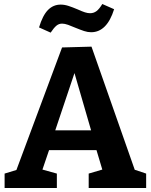

<svg xmlns="http://www.w3.org/2000/svg" viewBox="-20 -939 753 959"><path d="M437 -706 653 -91 710 -72V0H423V-72L491 -92L462 -189H225L192 -92L264 -72V0H3V-72L62 -90L290 -702ZM435 -288 352 -574 256 -288ZM175 -802Q193 -862 219.5 -889Q246 -916 283 -916Q302 -916 322 -909.5Q342 -903 368 -892Q390 -882 404 -877.5Q418 -873 430 -873Q448 -873 462 -883.5Q476 -894 491 -919L550 -893Q514 -778 435 -778Q418 -778 400 -784Q382 -790 355 -801Q337 -809 320 -815Q303 -821 290 -821Q274 -821 261.5 -810.5Q249 -800 233 -776Z"/></svg>

Font: Bitter Pro
Style: Bold
Weight: 700
Designer: Sol Matas, and Bitter project Authors
Foundry: Sol Matas
Version: Version 1.010